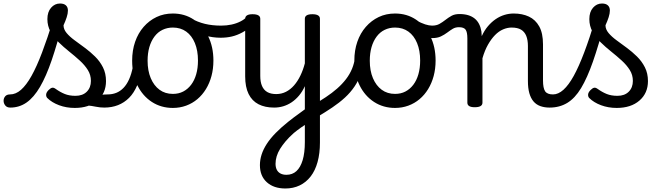

<svg xmlns="http://www.w3.org/2000/svg" viewBox="-127 -596 3785 1094"><path d="M-68 17Q-87 17 -96.5 5.5Q-106 -6 -106.5 -20.5Q-107 -35 -98 -46.5Q-89 -58 -70 -58Q-37 -58 -7 -84.5Q23 -111 52.5 -163.5Q82 -216 112.5 -296.5Q143 -377 177 -486L231 -471Q199 -345 167.5 -253Q136 -161 101 -101Q66 -41 24.5 -12Q-17 17 -68 17ZM299 19Q251 19 209.5 3.5Q168 -12 142 -38Q135 -46 136 -58Q137 -70 150 -83Q161 -94 170 -96Q179 -98 191 -89Q216 -71 242 -60.5Q268 -50 303 -50Q344 -50 367.5 -73.5Q391 -97 391 -135Q391 -169 373.5 -197Q356 -225 327.5 -251Q299 -277 267 -302.5Q235 -328 207 -355.5Q179 -383 161 -415.5Q143 -448 143 -487Q143 -528 164 -552Q185 -576 215 -576Q237 -576 248.5 -565.5Q260 -555 260 -536Q260 -519 253 -497.5Q246 -476 235 -452Q235 -429 252.5 -408Q270 -387 298 -366.5Q326 -346 356.5 -323.5Q387 -301 414.5 -274Q442 -247 459.5 -212.5Q477 -178 477 -134Q477 -65 428.5 -23Q380 19 299 19ZM467 17Q443 17 419 12Q395 7 371.5 5Q348 3 321 13L343 -20Q376 -35 401 -43.5Q426 -52 446 -55Q466 -58 486 -58Q495 -58 497 -46.5Q499 -35 495 -20.5Q491 -6 483.5 5.5Q476 17 467 17Z M467 17Q453 17 446.5 5.5Q440 -6 441.5 -20.5Q443 -35 454 -46.5Q465 -58 486 -58Q513 -58 535.5 -67Q558 -76 576.5 -95Q595 -114 608.5 -144Q622 -174 630 -215Q633 -230 646 -233.5Q659 -237 671 -232Q683 -227 681 -212Q673 -153 654.5 -109.5Q636 -66 608.5 -38.5Q581 -11 545.5 3Q510 17 467 17Z M858 19Q791 19 738.5 -15Q686 -49 656 -109.5Q626 -170 626 -250Q626 -309 643 -358Q660 -407 691.5 -443Q723 -479 765 -499Q807 -519 858 -519Q925 -519 977 -484.5Q1029 -450 1059 -389.5Q1089 -329 1089 -251Q1089 -204 1078 -163Q1067 -122 1046.5 -88.5Q1026 -55 997.5 -31Q969 -7 933.5 6Q898 19 858 19ZM858 -61Q891 -61 917 -74.5Q943 -88 962 -113Q981 -138 991 -173Q1001 -208 1001 -251Q1001 -308 983.5 -350.5Q966 -393 934 -416Q902 -439 858 -439Q826 -439 799 -426Q772 -413 753 -387.5Q734 -362 724 -327.5Q714 -293 714 -250Q714 -193 732 -150.5Q750 -108 782 -84.5Q814 -61 858 -61Z M1130 -381Q1086 -381 1040.5 -393.5Q995 -406 933 -440Q920 -446 918 -457.5Q916 -469 921 -479.5Q926 -490 935.5 -495Q945 -500 956 -494Q999 -470 1041 -460Q1083 -450 1133 -450Q1164 -450 1192 -456Q1220 -462 1243.5 -474Q1267 -486 1282 -503Q1290 -511 1299 -507.5Q1308 -504 1315 -494.5Q1322 -485 1322.5 -473.5Q1323 -462 1314 -454Q1283 -427 1253.5 -411Q1224 -395 1194 -388Q1164 -381 1130 -381Z M1499 478Q1433 478 1393.5 442.5Q1354 407 1354 345Q1354 315 1363.5 285Q1373 255 1393 224Q1413 193 1444 161.5Q1475 130 1515 98Q1531 85 1546.5 73.5Q1562 62 1578 50.5Q1594 39 1610 27V-105Q1596 -74 1576.5 -51Q1557 -28 1534.5 -13Q1512 2 1487 9.5Q1462 17 1435 17Q1383 17 1346 -2Q1309 -21 1289.5 -60.5Q1270 -100 1270 -161V-489Q1270 -502 1280.5 -508.5Q1291 -515 1312 -515Q1334 -515 1345 -508.5Q1356 -502 1356 -489V-163Q1356 -129 1366 -106Q1376 -83 1396 -71.5Q1416 -60 1447 -60Q1477 -60 1502.5 -73Q1528 -86 1548.5 -109.5Q1569 -133 1584.5 -165Q1600 -197 1610 -235V-489Q1610 -502 1620.5 -508.5Q1631 -515 1653 -515Q1674 -515 1685 -508.5Q1696 -502 1696 -489V216Q1696 278 1682.5 327Q1669 376 1643 409.5Q1617 443 1580.5 460.5Q1544 478 1499 478ZM1505 400Q1539 400 1562 379Q1585 358 1597.5 316.5Q1610 275 1610 213V116Q1598 124 1587 131.5Q1576 139 1566.5 146.5Q1557 154 1547 162Q1520 186 1501 208.5Q1482 231 1469 252Q1456 273 1449.5 294.5Q1443 316 1443 337Q1443 357 1450 371Q1457 385 1471 392.5Q1485 400 1505 400Z M1680 71Q1668 79 1658 72Q1648 65 1643 51.5Q1638 38 1640 24.5Q1642 11 1653 5Q1694 -19 1729.5 -42.5Q1765 -66 1794 -91.5Q1823 -117 1844.5 -145Q1866 -173 1879 -204.5Q1892 -236 1896 -271Q1897 -284 1909.5 -288Q1922 -292 1934.5 -287Q1947 -282 1946 -268Q1943 -218 1929.5 -177.5Q1916 -137 1893 -103Q1870 -69 1838.5 -40Q1807 -11 1767 16Q1727 43 1680 71Z M2124 19Q2057 19 2004.5 -15Q1952 -49 1922 -109.5Q1892 -170 1892 -250Q1892 -309 1909 -358Q1926 -407 1957.5 -443Q1989 -479 2031 -499Q2073 -519 2124 -519Q2191 -519 2243 -484.5Q2295 -450 2325 -389.5Q2355 -329 2355 -251Q2355 -204 2344 -163Q2333 -122 2312.5 -88.5Q2292 -55 2263.5 -31Q2235 -7 2199.5 6Q2164 19 2124 19ZM2124 -61Q2157 -61 2183 -74.5Q2209 -88 2228 -113Q2247 -138 2257 -173Q2267 -208 2267 -251Q2267 -308 2249.5 -350.5Q2232 -393 2200 -416Q2168 -439 2124 -439Q2092 -439 2065 -426Q2038 -413 2019 -387.5Q2000 -362 1990 -327.5Q1980 -293 1980 -250Q1980 -193 1998 -150.5Q2016 -108 2048 -84.5Q2080 -61 2124 -61Z M2336 -379Q2323 -379 2305.5 -384Q2288 -389 2269 -398Q2250 -407 2231 -418Q2216 -427 2213 -439.5Q2210 -452 2214 -463.5Q2218 -475 2226.5 -480.5Q2235 -486 2242 -481Q2274 -464 2296 -457Q2318 -450 2335 -450Q2360 -450 2377.5 -460Q2395 -470 2411.5 -483Q2428 -496 2446 -506Q2464 -516 2491 -516Q2503 -516 2509 -504.5Q2515 -493 2515 -478.5Q2515 -464 2508.5 -452.5Q2502 -441 2488 -441Q2468 -441 2453 -432Q2438 -423 2421.5 -410.5Q2405 -398 2385 -388.5Q2365 -379 2336 -379Z M3005 17Q2975 17 2951.5 8.5Q2928 0 2912.5 -18.5Q2897 -37 2889 -65.5Q2881 -94 2881 -135V-334Q2881 -368 2871.5 -391.5Q2862 -415 2842 -427Q2822 -439 2788 -439Q2764 -439 2739.5 -428.5Q2715 -418 2693.5 -396Q2672 -374 2653.5 -341.5Q2635 -309 2622 -264V-11Q2622 2 2611 8.5Q2600 15 2578 15Q2557 15 2546.5 8.5Q2536 2 2536 -11V-377Q2536 -413 2526 -427Q2516 -441 2488 -441Q2475 -441 2468.5 -452.5Q2462 -464 2462 -478.5Q2462 -493 2469 -504.5Q2476 -516 2491 -516Q2519 -516 2540.5 -509.5Q2562 -503 2577.5 -490.5Q2593 -478 2602.5 -459.5Q2612 -441 2616 -417L2618 -390Q2633 -423 2653.5 -447Q2674 -471 2697.5 -487Q2721 -503 2747 -511Q2773 -519 2800 -519Q2849 -519 2886.5 -501.5Q2924 -484 2945.5 -445.5Q2967 -407 2967 -343V-138Q2967 -94 2979 -76Q2991 -58 3024 -58Q3038 -58 3045 -46.5Q3052 -35 3050.5 -20.5Q3049 -6 3038 5.5Q3027 17 3005 17Z M3005 17Q2986 17 2979.5 5.5Q2973 -6 2977 -20.5Q2981 -35 2993 -46.5Q3005 -58 3024 -58Q3054 -58 3083.5 -84.5Q3113 -111 3142 -163.5Q3171 -216 3201.5 -296.5Q3232 -377 3265 -486Q3270 -501 3284.5 -502Q3299 -503 3311 -495Q3323 -487 3319 -471Q3284 -338 3251.5 -245Q3219 -152 3184 -94Q3149 -36 3105 -9.5Q3061 17 3005 17Z M3387 19Q3339 19 3297.5 3.5Q3256 -12 3230 -38Q3223 -46 3224 -58Q3225 -70 3238 -83Q3249 -94 3258 -96Q3267 -98 3279 -89Q3304 -71 3330 -60.5Q3356 -50 3391 -50Q3432 -50 3455.5 -73.5Q3479 -97 3479 -135Q3479 -169 3461.5 -197Q3444 -225 3415.5 -251Q3387 -277 3355 -302.5Q3323 -328 3295 -355.5Q3267 -383 3249 -415.5Q3231 -448 3231 -487Q3231 -528 3252 -552Q3273 -576 3303 -576Q3325 -576 3336.5 -565.5Q3348 -555 3348 -536Q3348 -519 3341 -497.5Q3334 -476 3323 -452Q3323 -429 3340.5 -408Q3358 -387 3386 -366.5Q3414 -346 3444.5 -323.5Q3475 -301 3502.5 -274Q3530 -247 3547.5 -212.5Q3565 -178 3565 -134Q3565 -65 3516.5 -23Q3468 19 3387 19Z"/></svg>

Font: Playwrite IT Trad
Style: Regular
Weight: 400
Designer: Veronika Burian, José Scaglione
Foundry: TypeTogether
Version: Version 1.002